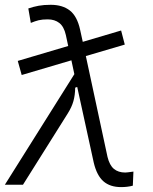

<svg xmlns="http://www.w3.org/2000/svg" viewBox="-25 -762 631 792"><path d="M64.5 -452.6 48.3 -510.7 256.3 -572.3 246.6 -617.7Q238.8 -652.3 219.7 -667.2Q200.7 -682.1 171.9 -682.1Q149.4 -682.1 134.5 -678.5Q119.6 -674.8 102.1 -667.5L91.8 -727.1Q113.3 -734.4 134.5 -738.3Q155.8 -742.2 184.1 -742.2Q232.9 -742.2 262.9 -718.8Q293 -695.3 305.2 -640.6L316.4 -589.4L474.6 -636.2L489.7 -578.1L329.1 -530.8L418.5 -114.7Q426.8 -80.6 444.8 -65.4Q462.9 -50.3 491.7 -50.3Q495.6 -50.3 503.4 -51.3Q511.2 -52.2 525.4 -54.2L522.9 3.9Q501 9.8 474.6 9.8Q429.2 9.8 401.9 -13.9Q374.5 -37.6 361.8 -90.8L293.5 -403.3L285.2 -400.4Q284.7 -369.1 277.8 -344.7Q271 -320.3 254.4 -293.9L69.8 0H-4.9L281.7 -456.1L269.5 -513.2Z"/></svg>

Font: Cascadia Mono Light
Style: Italic
Weight: 300
Italic angle: -10°
Monospace: yes
Designer: Aaron Bell
Foundry: Saja Typeworks
Version: Version 2404.023; ttfautohint (v1.8.4)